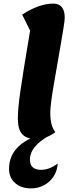

<svg xmlns="http://www.w3.org/2000/svg" viewBox="-20 -746 419 1065"><path d="M181 25Q127 25 103 -2Q79 -29 79 -89Q79 -114 82 -148.5Q85 -183 92.5 -237Q100 -291 113.5 -373.5Q127 -456 147 -576L103 -665Q197 -726 275 -726Q339 -726 339 -648Q339 -634 333 -596Q327 -558 318 -505.5Q309 -453 299 -395.5Q289 -338 279.5 -283.5Q270 -229 264.5 -186.5Q259 -144 259 -123Q259 -84 265.5 -58.5Q272 -33 287 -13Q237 25 181 25ZM152 299Q97 299 63.5 269Q30 239 30 191Q30 39 252 -13H287Q214 24 180 61Q146 98 146 139Q146 196 208 196Q254 196 300 161Q298 200 278 231.5Q258 263 225 281Q192 299 152 299Z"/></svg>

Font: Lemonada SemiBold
Style: Regular
Weight: 600
Designer: Mohamed Gaber (Arabic), Eduardo Tunni (Latin)
Foundry: Kief Type Foundry
Version: Version 4.005; ttfautohint (v1.8.3)